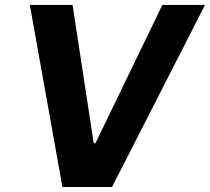

<svg xmlns="http://www.w3.org/2000/svg" viewBox="-20 -747 839 767"><path d="M269.9 -727.3H99.1L229.4 0H427.6L799 -727.3H628.6L361.2 -174.7H354.4Z"/></svg>

Font: Magic Ui Pro
Style: Bold Italic
Weight: 700
Italic angle: -9.39999°
Designer: Stefan Endress, Andreas Faust
Version: Version 1.000;FEAKit 1.0